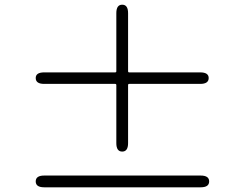

<svg xmlns="http://www.w3.org/2000/svg" viewBox="-20 -820 1040 817"><path d="M168 -23Q132 -23 132 -48Q132 -73 168 -73H834Q870 -73 870 -48Q870 -23 834 -23ZM500 -175Q475 -175 475 -211V-458Q475 -463 470 -463H168Q132 -463 132 -488Q132 -512 168 -512H470Q475 -512 475 -517V-764Q475 -800 500 -800Q525 -800 525 -764V-517Q525 -512 530 -512H832Q868 -512 868 -488Q868 -463 832 -463H530Q525 -463 525 -458V-211Q525 -175 500 -175Z"/></svg>

Font: Resource Han Rounded JP Light
Style: Regular
Weight: 300
Designer: Cyano Hao (round all glyphs); Ryoko NISHIZUKA 西塚涼子 (kana, bopomofo & ideographs); Paul D. Hunt (Latin, Greek & Cyrillic)
Foundry: Cyano Hao
Version: 0.990